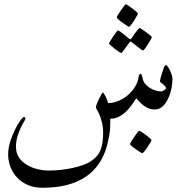

<svg xmlns="http://www.w3.org/2000/svg" viewBox="-20 -573 909 910"><path d="M797.4 -197.8Q797.4 -178.2 792.5 -153.6Q787.6 -128.9 777.3 -106.7Q767.1 -84.5 751.5 -69.3Q735.8 -54.2 714.4 -54.2Q695.8 -54.2 681.9 -60.5Q668 -66.9 657.2 -75.7Q646.5 -84.5 638.7 -93.3Q630.9 -102.1 626 -106.9Q616.2 -92.3 604.2 -75.4Q592.3 -58.6 577.4 -44.2Q562.5 -29.8 543.9 -20Q525.4 -10.3 502.9 -10.3Q502.9 10.3 502.4 23.4Q502 36.6 500.7 47.9Q499.5 59.1 497.6 69.8Q495.6 80.6 492.2 96.2Q482.4 142.6 464.1 177Q445.8 211.4 421.4 235.8Q397 260.3 367.7 276.1Q338.4 292 306.9 301Q275.4 310.1 243.2 313.5Q210.9 316.9 181.2 316.9Q143.1 316.9 113 304.2Q83 291.5 62 269.5Q41 247.6 29.8 218.8Q18.6 189.9 18.6 158.7Q18.6 127.9 29.1 96.2Q39.6 64.5 52.2 39.1Q64.9 13.7 76.9 -2.4Q88.9 -18.6 92.3 -18.6Q95.7 -18.6 98.1 -16.4Q100.6 -14.2 100.6 -11.7Q100.6 -7.8 93.5 3.9Q86.4 15.6 78.1 33.2Q69.8 50.8 62.7 73.7Q55.7 96.7 55.7 122.6Q55.7 154.8 71.8 176.3Q87.9 197.8 111.3 210.7Q134.8 223.6 161.4 229.5Q188 235.4 209 235.4Q236.8 235.4 265.6 232.4Q294.4 229.5 321.5 223.6Q348.6 217.8 371.8 209.7Q395 201.7 410.6 191.4Q444.8 168.9 456.8 137.2Q468.8 105.5 468.8 58.1Q468.8 27.8 463.1 6.6Q457.5 -14.6 451.4 -29.3Q445.3 -43.9 439.9 -52.2Q434.6 -60.5 434.6 -65.9Q434.6 -69.8 439 -80.6Q443.4 -91.3 449.2 -103.8Q455.1 -116.2 460.4 -125.5Q465.8 -134.8 468.8 -134.8Q476.6 -124 482.7 -111.3Q488.8 -98.6 492.2 -84.5Q516.6 -84.5 541.3 -94.7Q565.9 -105 586.2 -122.3Q606.4 -139.6 620.4 -162.4Q634.3 -185.1 637.2 -210Q639.2 -222.7 647 -223.1Q648.4 -223.1 650.9 -219Q653.3 -214.8 654.8 -207.5Q657.2 -188 668.2 -175.3Q679.2 -162.6 693.1 -154.5Q707 -146.5 720.9 -143.1Q734.9 -139.6 744.6 -139.6Q746.6 -139.6 750.2 -141.4Q753.9 -143.1 757.6 -145.3Q761.2 -147.5 764.2 -150.1Q767.1 -152.8 767.1 -154.8Q767.1 -159.2 762.5 -164.3Q757.8 -169.4 752.4 -174.1Q747.1 -178.7 742.4 -182.4Q737.8 -186 737.8 -187.5Q737.8 -189.5 740.7 -201.7Q743.7 -213.9 748.3 -227.8Q752.9 -241.7 757.1 -252.9Q761.2 -264.2 764.6 -264.2Q770 -264.2 775.6 -256.8Q781.2 -249.5 786.1 -238.8Q791 -228 794.2 -216.8Q797.4 -205.6 797.4 -197.8ZM633.8 -509.3Q633.8 -506.8 627.9 -496.6Q622.1 -486.3 615 -474.9Q607.9 -463.4 600.8 -454.6Q593.8 -445.8 591.3 -445.8Q589.8 -445.8 580.6 -451.9Q571.3 -458 560.5 -465.6Q549.8 -473.1 541.5 -480.7Q533.2 -488.3 533.2 -490.7Q533.2 -493.2 539.3 -503.2Q545.4 -513.2 553.2 -524.2Q561 -535.2 567.6 -543.9Q574.2 -552.7 575.7 -552.7Q578.1 -552.7 587.9 -546.6Q597.7 -540.5 607.7 -532.7Q617.7 -524.9 625.7 -517.8Q633.8 -510.7 633.8 -509.3ZM699.7 -397.5Q699.7 -395 693.8 -384.5Q688 -374 680.9 -362.8Q673.8 -351.6 667 -342.5Q660.2 -333.5 657.7 -333.5Q656.2 -333.5 647.5 -339.6Q638.7 -345.7 629.4 -353.5Q617.7 -361.8 603.5 -373.5Q601.1 -376 598.1 -376Q596.2 -376 593.8 -372.1Q583.5 -357.9 575.7 -347.2L562.5 -329.6Q556.6 -321.8 554.7 -321.8Q552.7 -321.8 543.2 -327.9Q533.7 -334 523.4 -342Q513.2 -350.1 504.9 -357.7Q496.6 -365.2 496.6 -366.7Q496.6 -368.7 502.7 -378.7Q508.8 -388.7 516.1 -399.7Q523.4 -410.6 530.3 -419.7Q537.1 -428.7 538.6 -428.7Q542 -428.7 550.5 -422.6Q559.1 -416.5 567.9 -409.7Q578.6 -401.4 591.3 -390.1Q595.7 -386.7 597.7 -386.7Q599.6 -386.7 603.5 -391.6Q612.3 -405.3 620.1 -416Q627.4 -424.8 633.5 -432.6Q639.6 -440.4 641.6 -440.4Q643.6 -440.4 652.8 -434.3Q662.1 -428.2 672.4 -420.4Q682.6 -412.6 691.2 -405.8Q699.7 -398.9 699.7 -397.5ZM698.2 90.3Q698.2 92.8 692.4 102.8Q686.5 112.8 679.2 124Q671.9 135.3 664.3 144.3Q656.7 153.3 654.3 153.3Q652.8 153.3 643.6 147.5Q634.3 141.6 623.8 134.3Q613.3 127 604.7 119.9Q596.2 112.8 596.2 109.9Q596.2 107.4 602.3 97.4Q608.4 87.4 616 76.2Q623.5 64.9 630.6 55.9Q637.7 46.9 639.6 46.9Q642.1 46.9 651.9 53Q661.6 59.1 671.9 66.9Q682.1 74.7 690.2 81.8Q698.2 88.9 698.2 90.3Z"/></svg>

Font: Accordance
Style: Italic
Weight: 400
Italic angle: -11°
Version: Version 1.2 (build January 31, 2020) Miklal Software Solutio